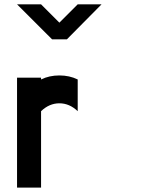

<svg xmlns="http://www.w3.org/2000/svg" viewBox="-20 -853 707 873"><path d="M333.3 -347.5Q295.8 -383.3 250 -383.3Q204.2 -383.3 166.7 -347.5V0H57.5V-500H166.7V-491.7Q204.2 -510 250 -510Q295.8 -510 333.3 -491.7ZM441.7 -833.3Q305.8 -695.8 284.2 -674.2H216.7L57.5 -833.3H166.7L250 -750L333.3 -833.3Z"/></svg>

Font: 0xA000-Mono
Style: Mono-Bold
Weight: 700
Version: Version 0.1